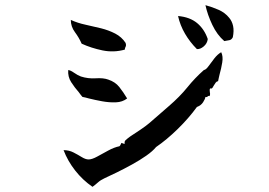

<svg xmlns="http://www.w3.org/2000/svg" viewBox="-20 -737 1040 743"><path d="M836 -535Q844 -519 840 -495Q836 -471 830 -450Q828 -442 826.5 -435Q825 -428 824 -423Q818 -422 814.5 -417Q811 -412 808 -407Q805 -401 802 -397Q799 -393 793 -395Q791 -391 791.5 -387.5Q792 -384 792 -381Q793 -377 793 -373.5Q793 -370 791 -365Q787 -367 784 -364Q780 -360 775 -362Q774 -354 766 -341.5Q758 -329 742 -323Q710 -279 667.5 -237.5Q625 -196 584 -168Q571 -152 546 -134.5Q521 -117 491 -100.5Q461 -84 432.5 -70Q404 -56 384 -47Q369 -40 359 -31Q349 -22 338 -14Q300 -40 271 -77Q242 -114 226 -156Q247 -156 264.5 -147Q282 -138 296.5 -129Q311 -120 323 -120Q336 -120 356 -131Q376 -142 399 -154.5Q422 -167 442 -171Q445 -173 446.5 -177Q448 -181 450 -184Q452 -184 455 -182Q460 -180 463 -181Q460 -189 466.5 -195Q473 -201 484 -209Q486 -210 487 -211Q504 -222 524 -235.5Q544 -249 557 -260Q580 -280 598.5 -296Q617 -312 633 -326Q676 -363 705 -399Q734 -435 769 -466Q777 -467 787 -481Q797 -495 809.5 -511Q822 -527 836 -535ZM472 -356Q454 -342 428.5 -341Q403 -340 375.5 -345Q348 -350 324 -356Q317 -358 311 -359.5Q305 -361 299 -362Q296 -366 292 -370.5Q288 -375 285 -380Q269 -398 255.5 -419Q242 -440 244 -466Q253 -465 266.5 -455.5Q280 -446 293 -441Q321 -432 350.5 -434Q380 -436 399 -429Q426 -420 441.5 -400.5Q457 -381 472 -356ZM466 -571Q468 -565 467.5 -561Q467 -557 465 -554Q463 -549 463 -545Q420 -533 376.5 -542Q333 -551 296 -568Q286 -591 270 -612.5Q254 -634 254 -660Q280 -648 310.5 -641.5Q341 -635 371 -627.5Q401 -620 426 -607Q451 -594 466 -571ZM881 -593Q876 -583 867.5 -581.5Q859 -580 848 -578Q820 -602 801.5 -641Q783 -680 775 -717Q801 -710 826 -699Q851 -688 867 -668Q878 -655 882 -636.5Q886 -618 881 -593ZM784 -586Q782 -569 768.5 -557.5Q755 -546 742 -547Q715 -574 696 -606.5Q677 -639 669 -675Q715 -671 743 -647.5Q771 -624 784 -586Z"/></svg>

Font: Yuji Syuku
Style: Regular
Weight: 400
Designer: Kataoka Yuji
Foundry: Kinuta Font Factory
Version: Version 3.002